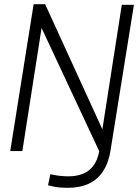

<svg xmlns="http://www.w3.org/2000/svg" viewBox="-20 -723 666 919"><path d="M29 0 141 -703H196L470 -104L563 -700H621L510 -9Q501 53 475 94Q449 135 406.5 155.5Q364 176 304 176Q290 176 274 175Q258 174 241.5 171Q225 168 210 164L221 111Q243 116 265.5 118.5Q288 121 308 121Q344 121 374 110Q404 99 425 73Q446 47 455 1L179 -589L87 0Z"/></svg>

Font: Georama ExtraCondensed Thin Light
Style: Italic
Weight: 300
Italic angle: -9°
Version: Version 1.001